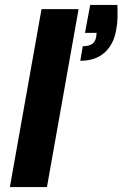

<svg xmlns="http://www.w3.org/2000/svg" viewBox="-20 -757 496 777"><path d="M20 0 148 -720H298L170 0ZM305 -511 315 -570Q339 -570 352 -578.5Q365 -587 369 -606L371 -624H324L345 -737H455Q456 -707 455.5 -683.5Q455 -660 450 -635Q440 -577 403 -544Q366 -511 305 -511Z"/></svg>

Font: DM Sans 17pt Black
Style: Italic
Weight: 900
Italic angle: -10°
Version: Version 4.004;gftools[0.9.30]